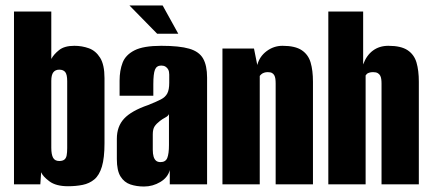

<svg xmlns="http://www.w3.org/2000/svg" viewBox="-20 -672 1572 700"><path d="M228 7Q184 7 160 -11Q136 -29 130 -44L127 0H31V-630H167V-457Q176 -474 195.5 -489.5Q215 -505 251 -505Q279 -505 304 -496Q329 -487 345 -461.5Q361 -436 361 -387V-150Q361 -96 351.5 -64.5Q342 -33 324 -18Q306 -3 281.5 2Q257 7 228 7ZM196 -85Q208 -85 214.5 -90Q221 -95 223 -105.5Q225 -116 225 -132V-376Q225 -400 218 -409Q211 -418 196 -418Q182 -418 174.5 -408.5Q167 -399 167 -377V-133Q167 -109 173.5 -97Q180 -85 196 -85Z M505 8Q478 8 455.5 0.5Q433 -7 419.5 -28.5Q406 -50 406 -92V-166Q406 -211 432.5 -239.5Q459 -268 520 -289Q550 -301 566.5 -309.5Q583 -318 590 -331.5Q597 -345 597 -370V-400Q597 -411 593.5 -418Q590 -425 583.5 -429Q577 -433 568 -433Q551 -433 545 -418Q539 -403 539 -365V-323H416V-378Q416 -415 427 -443.5Q438 -472 470.5 -488.5Q503 -505 568 -505Q634 -505 670 -494.5Q706 -484 720.5 -458.5Q735 -433 735 -389V0H599V-52Q592 -25 564.5 -8.5Q537 8 505 8ZM565 -81Q584 -81 590 -96.5Q596 -112 596 -143V-256Q593 -249 582.5 -243.5Q572 -238 563 -231Q550 -221 543.5 -211Q537 -201 537 -182V-126Q537 -111 540 -101Q543 -91 549 -86Q555 -81 565 -81ZM553 -549 452 -652H573L630 -549Z M791 0V-495H906L918 -435Q926 -466 952 -485.5Q978 -505 1010 -505Q1056 -505 1080 -489Q1104 -473 1112.5 -444Q1121 -415 1121 -374V0H985V-367Q985 -377 984 -384.5Q983 -392 980 -397.5Q977 -403 971.5 -406Q966 -409 956 -409Q949 -409 943 -407Q937 -405 933 -401.5Q929 -398 927 -395V0Z M1177 0V-630H1304V-437Q1316 -470 1339.5 -487.5Q1363 -505 1396 -505Q1442 -505 1466 -489Q1490 -473 1498.5 -444Q1507 -415 1507 -374V0H1371V-367Q1371 -376 1370 -383.5Q1369 -391 1366 -396.5Q1363 -402 1357 -405.5Q1351 -409 1340 -409Q1332 -409 1326 -407Q1320 -405 1317.5 -402.5Q1315 -400 1313 -397V0Z"/></svg>

Font: Alumni Sans Thin ExtraBold
Style: Regular
Weight: 800
Version: Version 1.018